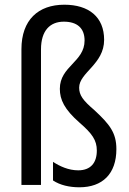

<svg xmlns="http://www.w3.org/2000/svg" viewBox="-20 -785 549 815"><path d="M422 -616C422 -713 357 -765 253 -765C143 -765 71 -701 71 -576V0H154V-575C154 -656 193 -693 251 -693C307 -693 339 -666 339 -613C339 -522 234 -504 234 -408C234 -362 253 -321 318 -264C371 -218 391 -190 391 -146C391 -94 365 -62 312 -62C271 -62 234 -79 205 -98V-19C235 1 275 10 317 10C415 10 474 -47 474 -152C474 -221 446 -257 380 -318C332 -359 316 -381 316 -413C316 -477 422 -512 422 -616Z"/></svg>

Font: Noto Sans Gurmukhi UI Condensed
Style: Regular
Weight: 400
Width: 3
Designer: Jelle Bosma - Monotype Design Team
Foundry: Monotype Imaging Inc.
Version: Version 2.004